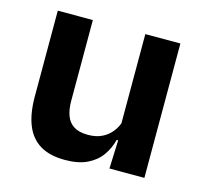

<svg xmlns="http://www.w3.org/2000/svg" viewBox="-80 -578 714 677"><g transform="rotate(15 277.0 -239.0)"><path d="M51 -490.5H179V-195.5Q179 -165 187.2 -142.2Q195.5 -119.5 214.8 -107.2Q234 -95 266.5 -95Q296 -95 317.5 -105.5Q339 -116 353 -133.8Q367 -151.5 373.5 -173.5L393.5 -104H369.5Q361.5 -72 342.8 -45.8Q324 -19.5 291.8 -4Q259.5 11.5 211 11.5Q155 11.5 119.8 -10Q84.5 -31.5 67.8 -73.5Q51 -115.5 51 -177ZM370.5 -490.5H498.5V0H371L375.5 -119L370.5 -129.5Z"/></g></svg>

Font: Anek Devanagari SemiBold
Style: Regular
Weight: 600
Designer: Kailash Malviya (Devanagari) & Yesha Goshar (Latin)
Foundry: Ek Type
Version: Version 1.003